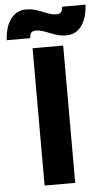

<svg xmlns="http://www.w3.org/2000/svg" viewBox="-113 -937 534 975"><g transform="rotate(-5 154.0 -449.5)"><path d="M145 -878C119 -889 93 -899 57 -899C-10 -899 -49 -839 -53 -752H67C67 -770 72 -788 97 -788C120 -788 141 -780 163 -771C189 -761 215 -750 251 -750C318 -750 357 -810 361 -897H242C241 -879 236 -861 211 -861C188 -861 167 -869 145 -878ZM74 0H230V-700H74Z"/></g></svg>

Font: Fixel Text Bold
Style: Bold
Weight: 700
Width: 4
Designer: AlfaBravo + MacPaw
Foundry: Kyrylo Tkachov, Marchela Mozhyna, Serhii Makarenko, Maria Weinstein, Zakhar Kryvoshyya
Version: Version 1.211